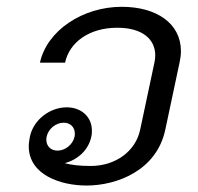

<svg xmlns="http://www.w3.org/2000/svg" viewBox="-20 -537 590 573"><path d="M179.2 -216.7C129.2 -216.7 80 -180 69.2 -129.2C67.5 -119.2 65.8 -110 65.8 -100.8C65.8 -15 160.8 16.7 238.3 16.7C329.2 16.7 447.5 -28.3 473.3 -150L515.8 -350C518.3 -361.7 520 -373.3 520 -384.2C520 -467.5 446.7 -516.7 343.3 -516.7C226.7 -516.7 120 -445.8 99.2 -350H174.2C186.7 -409.2 244.2 -454.2 330 -454.2C405 -454.2 443.3 -420 443.3 -371.7C443.3 -365 442.5 -357.5 440.8 -350L398.3 -150C385 -85.8 325 -41.7 250.8 -41.7C216.7 -41.7 190.8 -45 173.3 -50C210.8 -60 244.2 -88.3 252.5 -129.2C254.2 -135.8 254.2 -141.7 254.2 -147.5C254.2 -188.3 222.5 -216.7 179.2 -216.7ZM170 -170.8C190 -170.8 203.3 -157.5 203.3 -138.3C203.3 -135 203.3 -132.5 202.5 -129.2C197.5 -105.8 175 -87.5 151.7 -87.5C131.7 -87.5 118.3 -100.8 118.3 -120C118.3 -123.3 118.3 -125.8 119.2 -129.2C124.2 -152.5 146.7 -170.8 170 -170.8Z"/></svg>

Font: BoonHome
Style: Book Oblique
Weight: 400
Italic angle: -12°
Designer: Sungsit Sawaiwan
Foundry: Sungsit Sawaiwan
Version: Version 0.2